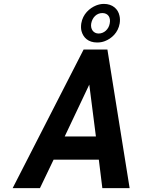

<svg xmlns="http://www.w3.org/2000/svg" viewBox="-20 -965 730 985"><path d="M487 -146 505 0H645L531 -711H409L45 0H185L255 -146ZM312 -265 438 -531 472 -265ZM397 -845C395 -831 395 -818 398 -806C407 -772 433 -747 478 -747C492 -747 505 -749 518 -754C552 -767 586 -797 594 -845C596 -858 596 -872 593 -884C586 -919 557 -945 513 -945C499 -945 486 -942 473 -937C439 -923 405 -893 397 -845ZM505 -898C534 -898 549 -876 543 -845C538 -815 514 -793 486 -793C459 -793 443 -816 448 -845C454 -876 476 -898 505 -898Z"/></svg>

Font: Asimov
Style: NarIt
Weight: 500
Designer: Google
Version: Version 2.000980; 2014